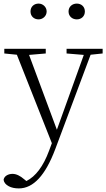

<svg xmlns="http://www.w3.org/2000/svg" viewBox="-32 -779 592 1070"><path d="M73 271C154 271 221 198 276 52L473 -474L540 -481V-507H339V-481L435 -473L285 -56L130 -473L223 -481V-507H-8V-481L62 -474L257 19L241 62C209 148 167 204 115 230L104 221C80 200 58 190 38 190C25 190 15 193 6 198C-4 204 -10 212 -12 223C-10 238 0 250 17 259C32 267 51 271 73 271ZM183 -759C158 -759 138 -742 138 -715C138 -688 158 -671 183 -671C207 -671 228 -690 228 -715C228 -740 207 -759 183 -759ZM396 -759C371 -759 350 -742 350 -715C350 -688 371 -671 396 -671C421 -671 441 -688 441 -715C441 -742 421 -759 396 -759Z"/></svg>

Font: AllPunType ExtraLight
Style: Regular
Weight: 280
Version: 1.0